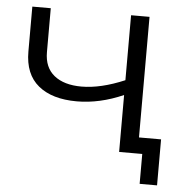

<svg xmlns="http://www.w3.org/2000/svg" viewBox="-48 -573 717 736"><g transform="rotate(5 310.0 -205.5)"><path d="M498 -62H583V115H516V0H427V-219Q336 -179 248 -179Q153 -179 100 -222.5Q47 -266 47 -353V-526H118V-357Q118 -298 156 -267.5Q194 -237 261 -237Q335 -237 427 -276V-526H498Z"/></g></svg>

Font: mBank
Style: Regular
Weight: 400
Designer: Julieta Ulanovsky
Foundry: Julieta Ulanovsky
Version: Version 7.200;PS 007.200;hotconv 1.0.88;makeotf.lib2.5.64775